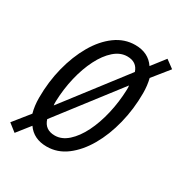

<svg xmlns="http://www.w3.org/2000/svg" viewBox="-155 -656 748 789"><g transform="rotate(30 219.5 -262.0)"><path d="M23 27 -14 -2 47 -78Q38 -110 38 -149Q38 -224 55.5 -293Q73 -362 104.5 -416.5Q136 -471 179 -502.5Q222 -534 273 -534Q335 -534 366 -488L415 -551L453 -523L391 -446Q399 -414 399 -378Q399 -303 381.5 -233Q364 -163 332.5 -108.5Q301 -54 258.5 -22Q216 10 165 10Q103 10 72 -35ZM106 -151 326 -437Q313 -477 268 -477Q235 -477 206 -451.5Q177 -426 155 -382.5Q133 -339 120 -284.5Q107 -230 105 -171Q105 -165 105 -160Q105 -155 106 -151ZM171 -46Q204 -46 233 -72Q262 -98 284 -142Q306 -186 319 -242Q332 -298 334 -358Q334 -363 334 -368Q334 -373 333 -377L111 -89Q124 -46 171 -46Z"/></g></svg>

Font: Ubuntu Sans Condensed
Style: Italic
Weight: 400
Width: 3
Italic angle: -13.5°
Designer: Dalton Maag Ltd
Foundry: Dalton Maag Ltd
Version: Version 1.006; ttfautohint (v1.8.4.7-5d5b)